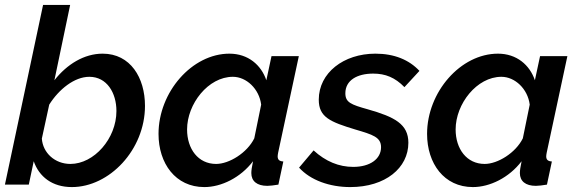

<svg xmlns="http://www.w3.org/2000/svg" viewBox="-20 -750 2351 780"><path d="M117 -95C139 -32 192 10 272 10C424 10 569 -141 569 -320C569 -434 510 -532 397 -532C322 -532 252 -489 201 -424L265 -730H155L0 0H97ZM453 -299C453 -187 362 -84 266 -84C203 -84 154 -129 150 -187L180 -325C219 -387 282 -438 343 -438C414 -438 453 -373 453 -299Z M624 -206C624 -86 693 10 810 10C879 10 957 -28 1008 -95C1003 -72 1001 -57 1001 -47C1001 -14 1024 5 1066 5C1077 5 1092 3 1111 0L1131 -94C1115 -95 1108 -101 1108 -115C1108 -119 1109 -124 1110 -130L1194 -522H1083L1062 -424C1041 -486 988 -532 912 -532C760 -532 624 -376 624 -206ZM1013 -188C984 -129 911 -84 858 -84C785 -84 740 -145 740 -224C740 -328 826 -438 926 -438C981 -438 1033 -389 1041 -325Z M1195 -69C1241 -18 1319 10 1403 10C1546 10 1639 -68 1639 -170C1639 -246 1583 -275 1474 -306C1406 -325 1383 -334 1383 -371C1383 -424 1431 -451 1496 -451C1546 -451 1585 -435 1623 -396L1684 -462C1642 -507 1582 -532 1505 -532C1376 -532 1275 -454 1275 -345C1275 -274 1321 -255 1423 -224C1494 -203 1528 -193 1528 -152C1528 -104 1483 -72 1415 -72C1357 -72 1303 -94 1254 -139Z M1715 -206C1715 -86 1784 10 1901 10C1970 10 2048 -28 2099 -95C2094 -72 2092 -57 2092 -47C2092 -14 2115 5 2157 5C2168 5 2183 3 2202 0L2222 -94C2206 -95 2199 -101 2199 -115C2199 -119 2200 -124 2201 -130L2285 -522H2174L2153 -424C2132 -486 2079 -532 2003 -532C1851 -532 1715 -376 1715 -206ZM2104 -188C2075 -129 2002 -84 1949 -84C1876 -84 1831 -145 1831 -224C1831 -328 1917 -438 2017 -438C2072 -438 2124 -389 2132 -325Z"/></svg>

Font: FIGSv2-sans-serif SmBold Italic
Style: Regular
Weight: 600
Italic angle: -12°
Designer: Matt McInerney, Pablo Impallari, Rodrigo Fuenzalida
Foundry: Matt McInerney, Pablo Impallari, Rodrigo Fuenzalida
Version: Version 4.020;hotconv 1.0.109;makeotfexe 2.5.65596